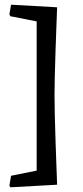

<svg xmlns="http://www.w3.org/2000/svg" viewBox="-20 -662 353 817"><path d="M20 128 27 86 136 64V-571L24 -593L20 -601L27 -642L223 -631Q221 -586 216.5 -452Q212 -318 212 -255Q212 -193 216.5 -57Q221 79 223 124L24 135Z"/></svg>

Font: Alegreya SC Medium
Style: Regular
Weight: 500
Designer: Juan Pablo del Peral
Foundry: Huerta Tipografica
Version: Version 2.007; ttfautohint (v1.6)